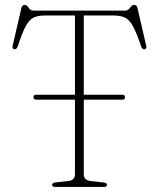

<svg xmlns="http://www.w3.org/2000/svg" viewBox="-20 -742 630 762"><path d="M113 -356Q113 -366 123.5 -366H277.5V-680.5H158Q130.5 -680.5 113.2 -672.2Q96 -664 82 -638Q68 -612 50.5 -558Q45.5 -545 36.5 -546.5Q27 -548.5 30.5 -561.5L65 -710.5Q68 -722.5 77.5 -722.5Q87 -722.5 93.8 -711.2Q100.5 -700 113 -700H476.5Q488.5 -700 496 -711.2Q503.5 -722.5 513 -722.5Q522.5 -722.5 525.5 -710.5L560 -561.5Q563.5 -548.5 554 -546.5Q545 -545 540 -558Q522 -612 507.5 -638.2Q493 -664.5 475.2 -672.5Q457.5 -680.5 430.5 -680.5H312.5V-366H465.5Q476 -366 476 -356Q476 -346.5 465.5 -346.5H312.5V-51Q312.5 -26.5 339.5 -23.5L390.5 -18Q404.5 -16.5 404.5 -8.5Q404.5 0 392.5 0H198.5Q187 0 187 -8.5Q187 -16.5 200.5 -18L251.5 -23.5Q277.5 -26.5 277.5 -51V-346.5H123.5Q113 -346.5 113 -356Z"/></svg>

Font: Fraunces 72pt S050 Thin
Style: Regular
Weight: 100
Version: Version 1.000; ttfautohint (v1.8.3)